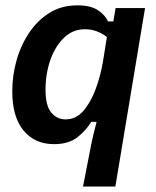

<svg xmlns="http://www.w3.org/2000/svg" viewBox="-20 -530 584 717"><path d="M290 166.7 322.5 0Q325.8 -15 330 -32.1Q334.2 -49.2 340.8 -75H320.8Q302.5 -44.2 269.6 -17.9Q236.7 8.3 181.7 8.3Q110 8.3 67.9 -42.5Q25.8 -93.3 25.8 -189.2Q25.8 -247.5 41.7 -304.2Q57.5 -360.8 88.8 -407.5Q120 -454.2 165 -482.1Q210 -510 269.2 -510Q318.3 -510 345.4 -492.1Q372.5 -474.2 383.3 -450H403.3L411.7 -500H521.7L410.8 166.7ZM225 -84.2Q263.3 -84.2 290.8 -115.4Q318.3 -146.7 336.7 -195.8Q355 -245 364.2 -298.3L379.2 -391.7Q363.3 -404.2 342.9 -412.5Q322.5 -420.8 296.7 -420.8Q252.5 -420.8 219.6 -389.6Q186.7 -358.3 168.3 -306.7Q150 -255 150 -194.2Q150 -135.8 171.2 -110Q192.5 -84.2 225 -84.2Z"/></svg>

Font: Familjen Grotesk SemiBold
Style: Italic
Weight: 600
Italic angle: -9.46201°
Designer: Anders Wikstroem, Jonas Baeckman, Matilda Gysing, Kristian Moeller
Foundry: Familjen STHLM AB
Version: Version 2.002